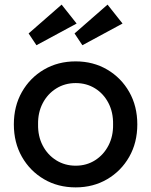

<svg xmlns="http://www.w3.org/2000/svg" viewBox="-20 -802 655 832"><path d="M308 10Q231 10 170.5 -25.5Q110 -61 75 -122.5Q40 -184 40 -263Q40 -342 75 -403.5Q110 -465 170.5 -500.5Q231 -536 308 -536Q384 -536 444.5 -500.5Q505 -465 540 -403.5Q575 -342 575 -263Q575 -184 540 -122.5Q505 -61 444.5 -25.5Q384 10 308 10ZM308 -84Q355 -84 392 -107.5Q429 -131 450 -171.5Q471 -212 470 -263Q471 -315 450 -355.5Q429 -396 392 -419Q355 -442 308 -442Q261 -442 223.5 -418.5Q186 -395 165 -354.5Q144 -314 145 -263Q144 -212 165 -171.5Q186 -131 223.5 -107.5Q261 -84 308 -84ZM337 -606 303 -657 446 -782 511 -700ZM138 -606 104 -657 247 -782 312 -700Z"/></svg>

Font: Lexend
Style: Regular
Weight: 400
Designer: Bonnie Shaver-Troup, Thomas Jockin
Foundry: Lexend
Version: Version 1.007; ttfautohint (v1.8.3)